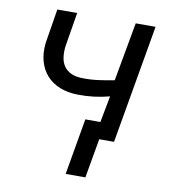

<svg xmlns="http://www.w3.org/2000/svg" viewBox="-80 -597 747 842"><g transform="rotate(10 293.5 -176.0)"><path d="M453.1 0H364.7L401.4 -193.4Q331.5 -174.8 260.7 -176.3Q215.8 -176.8 180.4 -190.9Q145 -205.1 121.8 -230.7Q98.6 -256.3 88.1 -292.7Q77.6 -329.1 82.5 -374.5L107.4 -528.3H195.8L170.4 -374Q167.5 -347.2 170.9 -325Q174.3 -302.7 185.8 -286.6Q197.3 -270.5 216.6 -261.2Q235.8 -252 264.2 -251Q300.8 -250 336.9 -254.6Q373 -259.3 409.2 -266.6L456.5 -528.3H544.9ZM356.4 175.3H268.6L312 -75.2H400.4Z"/></g></svg>

Font: Roboto Mono
Style: Italic
Weight: 400
Designer: Google
Version: Version 2.000985; 2015; ttfautohint (v1.3)